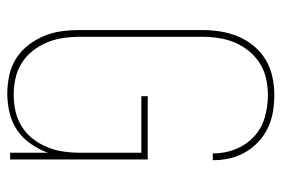

<svg xmlns="http://www.w3.org/2000/svg" viewBox="-146 -638 791 540"><g transform="rotate(90 250.0 -367.5)"><path d="M243 8Q217 8 191.5 2.5Q166 -3 144.5 -16.5Q123 -30 107 -50.5Q91 -71 81 -94.5Q71 -118 67.5 -143.5Q64 -169 64 -195V-540Q64 -566 68 -591.5Q72 -617 82 -641Q92 -665 109 -685.5Q126 -706 148 -719Q170 -732 195.5 -737.5Q221 -743 247 -743Q271 -743 294.5 -739Q318 -735 339 -725Q360 -715 377.5 -699Q395 -683 407 -662.5Q419 -642 424.5 -619Q430 -596 430 -572V-570H411V-572Q411 -604 399 -634Q387 -664 364 -685.5Q341 -707 310 -716Q279 -725 247 -725Q224 -725 201 -720Q178 -715 158 -702.5Q138 -690 123 -671.5Q108 -653 99 -631.5Q90 -610 86.5 -586.5Q83 -563 83 -540V-195Q83 -172 86.5 -148.5Q90 -125 99 -103.5Q108 -82 122.5 -63.5Q137 -45 157 -32.5Q177 -20 200 -15Q223 -10 246 -10Q269 -10 292 -15Q315 -20 335 -32.5Q355 -45 369.5 -63.5Q384 -82 393 -103.5Q402 -125 405.5 -148.5Q409 -172 409 -195V-369H250V-387H428V0H409V-106Q400 -81 384 -58Q368 -35 346 -20Q324 -5 297 1.5Q270 8 243 8Z"/></g></svg>

Font: Iosevka Thin
Style: Regular
Weight: 100
Monospace: yes
Designer: Belleve Invis
Foundry: Belleve Invis
Version: Version 32.5.0; ttfautohint (v1.8.4)